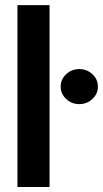

<svg xmlns="http://www.w3.org/2000/svg" viewBox="-20 -748 412 768"><path d="M178.2 -727.5V0H49.8V-727.5ZM297.4 -331.5Q266.6 -331.5 244.6 -352.1Q222.7 -372.6 222.7 -401.4Q222.7 -430.7 244.6 -451.2Q266.6 -471.7 297.4 -471.7Q327.6 -471.7 349.6 -451.2Q371.6 -430.7 371.6 -401.4Q371.6 -372.6 349.6 -352.1Q327.6 -331.5 297.4 -331.5Z"/></svg>

Font: Inter Tight SemiBold
Style: Regular
Weight: 600
Designer: Rasmus Andersson
Foundry: rsms
Version: Version 3.004; ttfautohint (v1.8.4.7-5d5b)